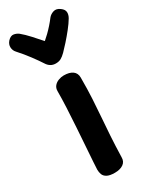

<svg xmlns="http://www.w3.org/2000/svg" viewBox="-232 -916 789 985"><g transform="rotate(-30 163.0 -423.5)"><path d="M89 -495Q89 -513 99 -525Q109 -537 125 -543Q141 -549 156 -549Q190 -549 208.5 -535.5Q227 -522 227 -496Q227 -426 224 -371.5Q221 -317 217 -267Q213 -217 209.5 -162Q206 -107 204 -36Q204 -11 185 2Q166 15 135 15Q105 15 89.5 6.5Q74 -2 69 -15.5Q64 -29 64 -44Q64 -53 66.5 -88.5Q69 -124 72.5 -175.5Q76 -227 80 -285.5Q84 -344 86.5 -399Q89 -454 89 -495ZM246 -840Q257 -854 276 -860Q295 -866 315 -851Q333 -838 334 -822Q335 -806 325 -789Q312 -767 290.5 -740Q269 -713 247.5 -689Q226 -665 212 -651Q197 -636 184 -629Q171 -622 153 -622Q136 -622 123 -630Q110 -638 101 -653Q87 -675 61 -710Q35 -745 5 -778Q-7 -791 -8 -809.5Q-9 -828 5 -844Q22 -862 38.5 -859.5Q55 -857 68 -847Q90 -829 115 -801.5Q140 -774 161 -750Q174 -761 189 -775.5Q204 -790 219 -807Q234 -824 246 -840Z"/></g></svg>

Font: Playpen Sans SemiBold
Style: Regular
Weight: 600
Designer: Laura Meseguer, Veronika Burian, José Scaglione
Foundry: TypeTogether
Version: Version 1.001